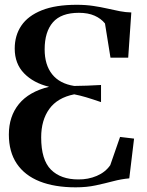

<svg xmlns="http://www.w3.org/2000/svg" viewBox="-20 -772 613 802"><path d="M296 10.5Q208.5 10.5 146 -14.2Q83.5 -39 50.2 -88.2Q17 -137.5 17 -210Q17 -286 59 -337.5Q101 -389 185 -409.5Q119.5 -425.5 80.5 -465.8Q41.5 -506 41.5 -569Q41.5 -624 69.2 -665Q97 -706 154.5 -729Q212 -752 300.5 -752Q338 -752 369.8 -747.2Q401.5 -742.5 428.8 -736.2Q456 -730 480.5 -725.2Q505 -720.5 528.5 -720L515.5 -531H441.5L418.5 -674Q402 -694.5 375 -706.5Q348 -718.5 309.5 -718.5Q235.5 -718.5 201 -678.8Q166.5 -639 166.5 -566Q166.5 -501 197.8 -461.8Q229 -422.5 290 -413Q314.5 -413 343 -414.2Q371.5 -415.5 402 -417V-345.5Q365.5 -358 339.5 -365.8Q313.5 -373.5 290 -378Q220 -364 186 -317Q152 -270 152 -198Q152 -104 193 -63.2Q234 -22.5 307 -22.5Q348 -22 384 -37.2Q420 -52.5 440.5 -82L481.5 -200L540 -193L520 -27Q486.5 -24 452.5 -15Q418.5 -6 380.5 2.2Q342.5 10.5 296 10.5Z"/></svg>

Font: Merriweather 120pt SemiBold
Style: Regular
Weight: 600
Version: Version 2.100